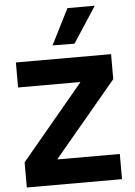

<svg xmlns="http://www.w3.org/2000/svg" viewBox="-63 -1024 755 1071"><g transform="rotate(-5 314.5 -488.5)"><path d="M43 -141 391 -558V-560H43V-700H576V-560L227 -143V-141H576V0H43ZM255 -777 356 -977H509L378 -776Z"/></g></svg>

Font: Be Vietnam ExtraBold
Style: Regular
Weight: 800
Designer: Gabriel Lam
Foundry: TypeRant
Version: Version 4.000